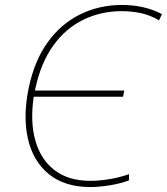

<svg xmlns="http://www.w3.org/2000/svg" viewBox="-20 -744 673 774"><path d="M344 10Q241 10 177 -42Q113 -94 92.5 -185Q72 -276 96 -391Q119 -500 172.5 -574Q226 -648 303 -686Q380 -724 471 -724Q563 -724 633 -687L621 -662Q586 -683 548 -691Q510 -699 471 -699Q386 -699 315 -664Q244 -629 194.5 -560Q145 -491 123 -389Q122 -384 121 -379H481L476 -354H116Q101 -254 122.5 -177.5Q144 -101 200 -58Q256 -15 344 -15Q380 -15 422 -22Q464 -29 500 -42V-17Q466 -4 423 3Q380 10 344 10Z"/></svg>

Font: Noto Sans Thin
Style: Italic
Weight: 100
Italic angle: -12°
Designer: Monotype Design Team
Foundry: Monotype Imaging Inc.
Version: Version 2.013; ttfautohint (v1.8.4.7-5d5b)